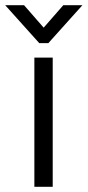

<svg xmlns="http://www.w3.org/2000/svg" viewBox="-50 -723 339 743"><path d="M102 -556 -30 -703H43L119 -616L195 -703H269L137 -556ZM83 -500H154V0H83Z"/></svg>

Font: Haskoy
Style: Regular
Weight: 400
Designer: Ertekin Erdin
Foundry: Ertekin Erdin
Version: Version 1.500